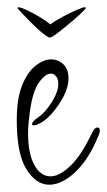

<svg xmlns="http://www.w3.org/2000/svg" viewBox="-20 -494 294 527"><path d="M212 -474Q216 -474 216 -472Q216 -471 206.5 -461.5Q197 -452 182.5 -439.5Q168 -427 153 -415Q138 -403 128 -396Q120 -391 116 -391Q113 -391 105 -397Q92 -406 74 -423.5Q56 -441 42 -456Q28 -471 28 -472Q28 -474 31 -474Q37 -474 53 -466.5Q69 -459 87 -448.5Q105 -438 118 -427Q133 -438 153 -448.5Q173 -459 190 -466.5Q207 -474 212 -474ZM115 13Q79 13 52.5 -29.5Q26 -72 26 -164Q26 -224 41 -260.5Q56 -297 78 -314Q100 -331 120 -331Q140 -331 154 -317.5Q168 -304 168 -279Q168 -255 154 -228.5Q140 -202 120.5 -180.5Q101 -159 82 -152Q78 -150 72 -150Q68 -150 68 -153Q68 -161 84 -171Q104 -185 122 -213.5Q140 -242 140 -264Q140 -277 134 -284.5Q128 -292 120 -292Q105 -292 87.5 -268.5Q70 -245 62 -188Q60 -172 58.5 -157.5Q57 -143 57 -129Q57 -73 74 -41.5Q91 -10 119 -10Q143 -10 173 -38.5Q203 -67 232 -128Q239 -144 248 -144Q254 -144 254 -136Q254 -129 250 -121Q224 -57 187 -22Q150 13 115 13Z"/></svg>

Font: Inspiration
Style: Regular
Weight: 400
Designer: Robert E. Leuschke
Foundry: Robert E. Leuschke
Version: Version 2.010; ttfautohint (v1.8.3)